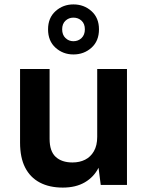

<svg xmlns="http://www.w3.org/2000/svg" viewBox="-20 -839 665 871"><path d="M265 12Q204 12 160.5 -11Q117 -34 94 -79Q71 -124 71 -192V-526H205V-209Q205 -153 232.5 -127.5Q260 -102 309 -102Q341 -102 366 -114.5Q391 -127 406 -153Q421 -179 421 -218V-526H556V0H437L427 -78Q406 -36 365 -12Q324 12 265 12ZM313 -592Q266 -592 232 -622.5Q198 -653 198 -706Q198 -758 232 -788.5Q266 -819 313 -819Q361 -819 395 -788.5Q429 -758 429 -706Q429 -653 395 -622.5Q361 -592 313 -592ZM313 -652Q335 -652 350 -666.5Q365 -681 365 -706Q365 -731 350 -745Q335 -759 313 -759Q292 -759 277 -745Q262 -731 262 -706Q262 -681 277 -666.5Q292 -652 313 -652Z"/></svg>

Font: DM Sans 9pt
Style: Bold
Weight: 700
Designer: Colophon Foundry, Jonny Pinhorn
Foundry: Colophon Foundry
Version: Version 4.004;gftools[0.9.30]